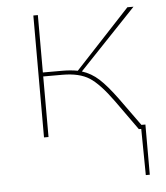

<svg xmlns="http://www.w3.org/2000/svg" viewBox="-48 -502 623 720"><g transform="rotate(-5 263.0 -142.5)"><path d="M472 -15H487V174H472L470 0H461L381 -112Q332 -180 294.5 -204Q257 -228 193 -228H121V0H104V-459H121V-243H196Q225 -243 252 -238L458 -459H481L267 -234Q302 -223 330.5 -197Q359 -171 397 -119Z"/></g></svg>

Font: EauTestSC Thin
Style: Regular
Weight: 250
Designer: Christian Thalmann (Catharsis Fonts)
Version: Version 0.001;PS 000.001;hotconv 1.0.88;makeotf.lib2.5.64775